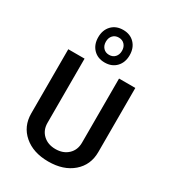

<svg xmlns="http://www.w3.org/2000/svg" viewBox="-169 -771 778 868"><g transform="rotate(30 220.0 -337.5)"><path d="M157.5 -533.5Q135 -557 135 -595Q135 -633 157.5 -656.5Q180 -680 217 -680Q254 -680 276.5 -656.5Q299 -633 299 -595Q299 -557 276.5 -533.5Q254 -510 217 -510Q180 -510 157.5 -533.5ZM186.5 -627.5Q175 -615 175 -595Q175 -575 186.5 -562.5Q198 -550 217 -550Q236 -550 247.5 -562.5Q259 -575 259 -595Q259 -615 247.5 -627.5Q236 -640 217 -640Q198 -640 186.5 -627.5ZM310 -145V-480H395V-145Q395 -78 347 -36.5Q299 5 220 5Q141 5 93 -36.5Q45 -78 45 -145V-480H130V-145Q130 -107 155 -83.5Q180 -60 220 -60Q260 -60 285 -83.5Q310 -107 310 -145Z"/></g></svg>

Font: Glametrix
Style: Bold
Weight: 700
Designer: gluk
Foundry: gluk
Version: Version 0.40